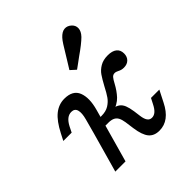

<svg xmlns="http://www.w3.org/2000/svg" viewBox="-185 -793 933 933"><g transform="rotate(-45 281.0 -326.5)"><path d="M141.9 -356.5Q125 -356.5 111.3 -345.6Q97.6 -334.7 86.3 -312.9L71.8 -283.9H14.5L32.3 -318.5Q61.3 -375 92.7 -400.4Q124.2 -425.8 162.9 -425.8Q221 -425.8 237.5 -384.3Q254 -342.7 235.5 -276.6L216.1 -206.5H146L166.1 -280.6Q175.8 -316.1 170.2 -336.3Q164.5 -356.5 141.9 -356.5ZM146 -206.5H216.1L158.1 0H87.9ZM299.2 -87.1 292.7 -134.7Q289.5 -155.6 282.7 -168.1Q275.8 -180.6 263.3 -186.3Q250.8 -191.9 231.5 -191.9H193.5L205.6 -238.7H232.3Q262.1 -238.7 282.3 -251.2Q302.4 -263.7 314.9 -281.5Q327.4 -299.2 343.5 -330.6Q360.5 -362.1 373.4 -381Q386.3 -400 408.1 -412.9Q429.8 -425.8 461.3 -425.8Q491.9 -425.8 508.1 -412.9Q524.2 -400 524.2 -375.8Q524.2 -354 510.9 -340.7Q497.6 -327.4 475 -327.4Q466.1 -327.4 458.5 -329.4Q450.8 -331.5 443.5 -335.5Q438.7 -337.9 433.9 -339.5Q429 -341.1 424.2 -341.1Q412.9 -341.1 405.2 -332.3Q397.6 -323.4 387.9 -304.8Q370.2 -271.8 348.4 -248.4Q326.6 -225 282.3 -210.5L300 -225Q317.7 -221.8 329.8 -212.9Q341.9 -204 348.8 -187.1Q355.6 -170.2 359.7 -142.7L364.5 -106.5Q367.7 -82.3 376.2 -70.6Q384.7 -58.9 399.2 -58.9Q413.7 -58.9 425.8 -69.4Q437.9 -79.8 449.2 -102.4L463.7 -130.6H521L491.1 -71.8Q470.2 -29.8 442.7 -9.3Q415.3 11.3 380.6 11.3Q344.4 11.3 325.4 -11.7Q306.5 -34.7 299.2 -87.1ZM324.2 -579.8Q336.3 -600 346.8 -616.5Q357.3 -633.1 366.1 -642.7Q385.5 -663.7 404.4 -665.3Q423.4 -666.9 439.5 -652.4Q454.8 -638.7 454 -619Q453.2 -599.2 433.9 -579Q421.8 -566.9 402.8 -552Q383.9 -537.1 360.5 -521Q341.9 -507.3 333.1 -500.8Q324.2 -494.4 306.5 -481.5L279 -506.5Q291.9 -527.4 303.2 -545.6Q314.5 -563.7 324.2 -579.8Z"/></g></svg>

Font: Playfair Micro SmCond SmLight
Style: Italic
Weight: 360
Width: 4
Italic angle: -15.6°
Designer: Claus Eggers Sørensen
Foundry: Claus Eggers Sørensen
Version: Version 2.203;Glyphs 3.3 (3326)